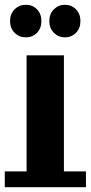

<svg xmlns="http://www.w3.org/2000/svg" viewBox="-39 -769 379 802"><path d="M72 0V-538H228V0ZM-19 -53H320V13H-19ZM232 -613Q205 -613 186 -632Q167 -651 167 -681Q167 -711 186 -730Q205 -749 232 -749Q260 -749 278.5 -730Q297 -711 297 -681Q297 -651 278.5 -632Q260 -613 232 -613ZM69 -613Q41 -613 22 -632Q3 -651 3 -681Q3 -711 22 -730Q41 -749 69 -749Q97 -749 115.5 -730Q134 -711 134 -681Q134 -651 115.5 -632Q97 -613 69 -613Z"/></svg>

Font: Montserrat Underline Thin
Style: Bold
Weight: 700
Version: Version 9.000